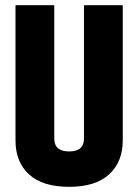

<svg xmlns="http://www.w3.org/2000/svg" viewBox="-20 -713 535 743"><path d="M305 -693H455V-169Q455 -87 402.5 -38.5Q350 10 247.5 10Q145 10 92.5 -38Q40 -86 40 -169V-693H190V-177Q190 -127 247.5 -127Q305 -127 305 -177Z"/></svg>

Font: Khand
Style: Bold
Weight: 700
Designer: Devanagari: Sanchit Sawaria, Jyotish Sonowal; Latin: Satya Rajpurohit
Foundry: Indian Type Foundry
Version: Version 1.101;PS 1.0;hotconv 1.0.78;makeotf.lib2.5.61930; tt